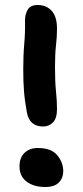

<svg xmlns="http://www.w3.org/2000/svg" viewBox="-20 -736 331 768"><path d="M153 -230Q99 -230 88 -284Q79 -332 76 -370.5Q73 -409 73 -457Q73 -516 77 -560.5Q81 -605 80 -653Q80 -679 91 -697.5Q102 -716 131 -716Q165 -716 186.5 -693Q208 -670 208 -621Q208 -588 204 -555Q200 -522 200 -467Q200 -408 204 -370.5Q208 -333 208 -299Q208 -263 192 -246.5Q176 -230 153 -230ZM161 12Q115 12 86.5 -9.5Q58 -31 58 -70Q58 -106 78.5 -125Q99 -144 131 -144Q185 -144 209 -115Q233 -86 233 -51Q233 -24 215.5 -6Q198 12 161 12Z"/></svg>

Font: Shantell Sans Normal
Style: Regular
Weight: 600
Designer: Stephen Nixon, Anya Danilova, Shantell Martin
Foundry: Arrow Type
Version: Version 1.009;[a7da0bfa3]